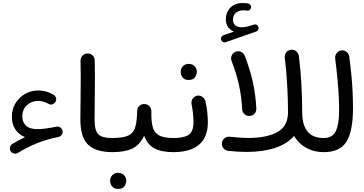

<svg xmlns="http://www.w3.org/2000/svg" viewBox="-20 -965 2366 1248"><path d="M49.3 17.6Q42 5.9 45.4 -8.1Q48.8 -22 60.5 -29.3Q101.1 -53.7 142.6 -73.7Q100.6 -90.8 78.9 -125.2Q57.1 -159.7 57.1 -204.6Q57.1 -255.4 80.8 -294.2Q104.5 -333 143.8 -355Q183.1 -377 229.5 -377Q252.9 -377 276.9 -370.8Q300.8 -364.7 324.2 -351.6Q337.4 -344.7 342.8 -332Q348.1 -319.3 342.8 -307.1Q336.9 -293.5 323.2 -287.8Q309.6 -282.2 297.9 -288.6Q263.2 -309.1 227.5 -309.1Q185.5 -309.1 155.3 -281.5Q125 -253.9 125 -207.5Q125 -171.9 148.7 -148.7Q172.4 -125.5 226.1 -125.5Q245.1 -125.5 270.5 -128.7Q295.9 -131.8 322.3 -136.7Q334.5 -139.2 346.7 -141.6Q350.6 -142.1 354 -142.1Q354 -142.1 354.5 -142.1Q354.5 -142.1 354.5 -142.1Q368.7 -142.1 378.9 -130.4Q385.3 -123 386.7 -114.3Q389.2 -102.1 382.3 -91.1Q375.5 -80.1 364.3 -76.2Q364.3 -76.2 363.8 -75.7Q363.8 -75.7 363.3 -75.7Q360.4 -74.7 357.4 -74.2Q356 -73.7 354.5 -73.7Q219.7 -46.9 96.2 28.8Q84.5 36.1 70.6 32.7Q56.6 29.3 49.3 17.6Z M502.4 -188.5Q502.4 -280.8 504.2 -373.8Q505.9 -466.8 503.4 -569.8Q502.9 -588.9 515.9 -603Q528.8 -617.2 547.9 -617.7Q566.4 -618.7 580.8 -605.5Q595.2 -592.3 595.7 -573.2Q598.1 -471.7 596.4 -377.4Q594.7 -283.2 594.7 -189.9Q594.7 -144 604 -117.2Q613.3 -90.3 638.4 -79.1Q663.6 -67.9 710.9 -67.9H711.4Q730.5 -67.9 743.9 -54.4Q757.3 -41 757.3 -22Q757.3 -2.9 743.9 10.5Q730.5 23.9 711.4 23.9H710.9Q603.5 23.9 553 -24.2Q502.4 -72.3 502.4 -188.5Z M665 -22Q665 -41 678.7 -54.4Q692.4 -67.9 711.4 -67.9Q780.8 -67.9 814.5 -84.2Q848.1 -100.6 859.4 -139.4Q870.6 -178.2 871.6 -245.1Q872.6 -266.1 887 -278.1Q901.4 -290 920.9 -288.6Q939.9 -287.6 952.4 -273.2Q964.8 -258.8 963.9 -240.2Q962.4 -176.8 972.9 -138.9Q983.4 -101.1 1014.9 -84.5Q1046.4 -67.9 1106.9 -67.9H1107.4Q1126.5 -67.9 1139.9 -54.4Q1153.3 -41 1153.3 -22Q1153.3 -2.9 1139.9 10.5Q1126.5 23.9 1107.4 23.9H1106.9Q1030.8 23.9 984.6 -0.2Q938.5 -24.4 917 -83Q888.7 -22.9 840.1 0.5Q791.5 23.9 711.4 23.9Q692.4 23.9 678.7 10.5Q665 -2.9 665 -22ZM695.8 208.5Q695.8 189 710.2 173.6Q724.6 158.2 747.6 158.2Q763.7 158.2 774.9 164.8Q786.1 171.4 792.5 181.6Q800.8 193.8 800.8 209Q800.8 225.1 790 243.9Q779.3 262.7 747.6 262.7Q726.6 262.7 715.3 253.4Q704.1 244.1 699.7 231.9Q695.8 221.7 695.8 208.5Z M1061.5 -22Q1061.5 -41 1075 -54.4Q1088.4 -67.9 1107.4 -67.9Q1176.3 -67.9 1207 -89.6Q1237.8 -111.3 1237.8 -171.4Q1237.8 -191.9 1234.6 -225.6Q1231.4 -259.3 1224.6 -291Q1222.2 -309.6 1233.6 -325Q1245.1 -340.3 1263.7 -343.3Q1282.2 -345.7 1297.4 -334.2Q1312.5 -322.8 1315.9 -304.2Q1324.2 -268.1 1327.6 -232.2Q1331.1 -196.3 1331.1 -170.9Q1331.1 -73.7 1274.2 -24.9Q1217.3 23.9 1107.4 23.9Q1088.4 23.9 1075 10.5Q1061.5 -2.9 1061.5 -22ZM1154.3 -499.5Q1154.3 -519 1168.7 -534.4Q1183.1 -549.8 1206.1 -549.8Q1222.2 -549.8 1233.4 -543.2Q1244.6 -536.6 1251 -526.4Q1259.3 -514.2 1259.3 -499Q1259.3 -482.9 1248.5 -464.1Q1237.8 -445.3 1206.1 -445.3Q1185.1 -445.3 1173.8 -454.6Q1162.6 -463.9 1158.2 -476.1Q1154.3 -486.3 1154.3 -499.5Z M1417.5 -705.6Q1414.1 -714.4 1418.2 -723.4Q1422.4 -732.4 1431.6 -735.8L1500.5 -759.8Q1476.6 -769 1462.2 -789.3Q1447.8 -809.6 1447.8 -839.8Q1447.8 -885.3 1477.5 -915.3Q1507.3 -945.3 1557.6 -945.3Q1576.7 -945.3 1591.3 -942.9Q1601.1 -940.9 1606.9 -933.6Q1612.8 -926.3 1611.8 -917.5Q1611.3 -908.2 1603.5 -901.1Q1595.7 -894 1585.9 -896Q1575.2 -897.9 1563 -897.9Q1530.3 -897.9 1512.2 -880.9Q1494.1 -863.8 1494.1 -836.9Q1494.1 -812.5 1509.8 -800Q1525.4 -787.6 1552.2 -787.6Q1566.4 -787.6 1584 -791.5Q1601.6 -795.4 1629.9 -804.7Q1640.1 -808.6 1648.9 -803.2Q1657.7 -797.9 1660.2 -788.1Q1662.6 -778.8 1658 -770.8Q1653.3 -762.7 1645.5 -760.3L1447.3 -690.9Q1438 -687.5 1429.4 -692.1Q1420.9 -696.8 1417.5 -705.6ZM1831.1 -589.8Q1828.6 -608.9 1840.3 -624Q1852.1 -639.2 1870.6 -641.6Q1889.2 -644 1904.5 -632.3Q1919.9 -620.6 1922.4 -601.6Q1933.6 -514.6 1939 -418.9Q1944.3 -323.2 1944.3 -234.4Q1944.3 -153.3 1978.8 -110.6Q2013.2 -67.9 2084 -67.9H2084.5Q2103.5 -67.9 2116.9 -54.4Q2130.4 -41 2130.4 -22Q2130.4 -2.9 2116.9 10.5Q2103.5 23.9 2084.5 23.9H2084Q2021.5 23.9 1971.4 -3.4Q1921.4 -30.8 1891.1 -81.1Q1846.2 -29.3 1767.3 -3.4Q1688.5 22.5 1582 22.5Q1553.7 22.5 1525.1 20.8Q1496.6 19 1463.9 15.6Q1444.8 13.2 1432.6 -1.2Q1420.4 -15.6 1422.4 -34.2Q1423.8 -53.2 1438.7 -65.7Q1453.6 -78.1 1472.2 -76.2Q1506.8 -72.8 1536.4 -70.6Q1565.9 -68.4 1594.2 -68.4Q1715.3 -68.4 1783.7 -106.9Q1852.1 -145.5 1852.1 -234.4Q1852.1 -319.8 1846.7 -414.1Q1841.3 -508.3 1831.1 -589.8ZM1484.9 -569.8Q1478.5 -587.9 1486.6 -605.2Q1494.6 -622.6 1512.2 -628.9Q1529.8 -635.7 1547.4 -627.7Q1564.9 -619.6 1571.3 -601.6Q1604 -516.1 1622.6 -435.8Q1641.1 -355.5 1646 -260.7Q1647.5 -241.7 1635 -227.3Q1622.6 -212.9 1603.5 -211.4Q1584.5 -210 1570.1 -222.2Q1555.7 -234.4 1554.2 -253.4Q1549.8 -340.8 1532.5 -416.3Q1515.1 -491.7 1484.9 -569.8Z M2038.6 -22Q2038.6 -41 2052 -54.4Q2065.4 -67.9 2084.5 -67.9Q2141.1 -67.9 2162.6 -112.5Q2184.1 -157.2 2184.1 -242.7Q2184.1 -294.9 2181.6 -343Q2179.2 -391.1 2173.8 -448.5Q2168.5 -505.9 2158.7 -585.4Q2156.7 -604 2168.2 -619.4Q2179.7 -634.8 2198.2 -637.2Q2216.8 -639.6 2232.2 -627.9Q2247.6 -616.2 2250 -597.7Q2259.3 -528.3 2264.4 -473.4Q2269.5 -418.5 2272 -367.4Q2274.4 -316.4 2274.4 -258.3Q2274.4 -114.3 2232.7 -45.2Q2190.9 23.9 2084.5 23.9Q2065.4 23.9 2052 10.5Q2038.6 -2.9 2038.6 -22Z"/></svg>

Font: Mikhak Medium
Style: Regular
Weight: 500
Designer: Amin Abedi
Version: Version 3.3